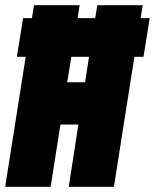

<svg xmlns="http://www.w3.org/2000/svg" viewBox="-32 -720 597 740"><path d="M-12 0 67 -501H33L57 -650H91L99 -700H275L267 -650H335L343 -700H518L510 -650H545L521 -501H486L407 0H233L270 -240H201L163 0ZM227 -403H296L311 -501H243Z"/></svg>

Font: Georama Condensed Black
Style: Italic
Weight: 900
Width: 3
Italic angle: -9°
Designer: Jean-Baptiste Levee
Foundry: Production Type
Version: Version 1.000